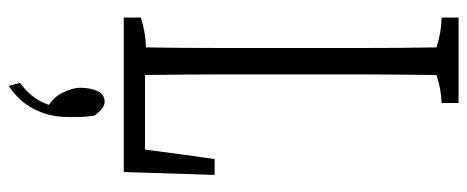

<svg xmlns="http://www.w3.org/2000/svg" viewBox="-346 -498 1106 455"><g transform="rotate(90 207.5 -270.0)"><path d="M223.6 -803.2Q223.6 -788.1 223.6 -763.2Q190.4 -761.7 157.2 -751Q155.8 -627.4 155.8 -560.1Q155.8 -407.2 155.8 -244.6Q155.8 -186.5 156.2 -156.2Q156.7 -126 157.2 -60.1Q157.2 -60.1 334 -60.1Q345.2 -147.5 356.4 -225.1Q356.4 -225.1 394 -225.1Q390.6 -122.6 387.2 -9.8Q387.2 -9.8 21 -9.8Q21 -34.7 21 -50.3Q56.6 -61.5 91.8 -62.5Q93.3 -144.5 93.3 -252.4Q93.3 -411.6 93.3 -561.5Q93.3 -670.9 91.8 -751Q56.2 -762.2 21 -763.2Q21 -788.1 21 -803.2Q21 -803.2 223.6 -803.2ZM256.8 120.1Q256.8 156.7 245.8 185.1Q234.9 213.4 218.3 232.2Q201.7 251 183.1 262.7Q183.1 262.7 175.8 236.3Q201.7 217.3 215.8 193.8Q222.7 182.6 228 168Q228 168 225.1 165.5Q207.5 152.8 199.2 135.3Q187.5 111.3 187.5 93.3Q187.5 67.4 196.3 50.8Q204.1 35.6 220.2 35.6Q228.5 35.6 236.1 41.3Q243.7 46.9 253.4 59.6Q256.3 77.1 256.6 90.8Q256.8 104.5 256.8 120.1Z"/></g></svg>

Font: Scarab Serif
Style: Light
Weight: 300
Designer: John Roberts
Foundry: Scarab
Version: 1.0